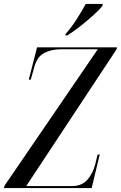

<svg xmlns="http://www.w3.org/2000/svg" viewBox="-56 -954 613 974"><path d="M-36 0 -33 -12 440 -704H253Q205 -704 169 -685.5Q133 -667 119 -617L100 -550H90L132 -714H537L536 -705L77 -10H308Q359 -10 387 -42Q415 -74 427 -120L439 -170H450L409 0ZM277 -782Q304 -812 331 -853.5Q358 -895 379 -934H465L464 -925Q450 -906 419 -878Q388 -850 352 -821.5Q316 -793 285 -774H276Z"/></svg>

Font: Noto Serif Display ExtraCondensed
Style: Italic
Weight: 400
Width: 2
Italic angle: -12°
Designer: Monotype Design Team
Foundry: Monotype Imaging Inc.
Version: Version 2.009